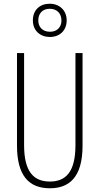

<svg xmlns="http://www.w3.org/2000/svg" viewBox="-20 -998 533 1028"><path d="M247 -800C300 -800 337 -835 337 -889C337 -943 298 -978 246 -978C194 -978 156 -945 156 -889C156 -833 196 -800 247 -800ZM248 -828C206 -828 185 -855 185 -889C185 -925 207 -951 246 -951C285 -951 309 -926 309 -888C309 -852 285 -828 248 -828ZM422 -218V-714H384V-221C384 -73 329 -26 247 -26C160 -26 109 -79 109 -221V-714H71V-218C71 -60 133 10 247 10C348 10 422 -46 422 -218Z"/></svg>

Font: Noto Sans Georgian ExtraCondensed ExtraLight
Style: Regular
Weight: 200
Width: 2
Designer: Monotype Design Team, Akaki Razmadze
Foundry: Google LLC
Version: Version 2.005